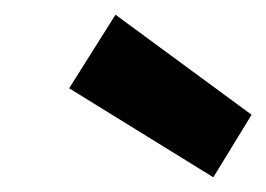

<svg xmlns="http://www.w3.org/2000/svg" viewBox="-20 -800 362 261"><path d="M270 -559 74 -680 137 -780 322 -644Z"/></svg>

Font: DM Sans 11pt Black
Style: Italic
Weight: 900
Italic angle: -10°
Version: Version 4.004;gftools[0.9.30]